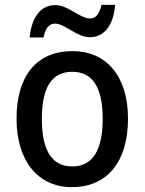

<svg xmlns="http://www.w3.org/2000/svg" viewBox="-20 -759 594 789"><path d="M102 -605H159C166 -643 182 -662 206 -662C246 -662 296 -606 349 -606C407 -606 447 -654 453 -739H397C388 -703 375 -683 350 -683C309 -683 261 -738 207 -738C144 -738 109 -683 102 -605ZM506 -271C506 -450 414 -549 278 -549C130 -549 48 -447 48 -271C48 -97 137 10 275 10C423 10 506 -97 506 -271ZM152 -270C152 -396 190 -464 277 -464C363 -464 402 -396 402 -271C402 -145 363 -75 277 -75C190 -75 152 -146 152 -270Z"/></svg>

Font: Noto Sans SemiCondensed Medium
Style: Regular
Weight: 500
Width: 4
Designer: Monotype Design Team
Foundry: Monotype Imaging Inc.
Version: Version 2.013